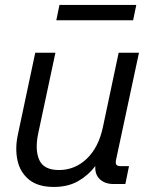

<svg xmlns="http://www.w3.org/2000/svg" viewBox="-20 -739 612 771"><path d="M196.3 11.7Q132.3 11.7 96.4 -17.8Q60.5 -47.4 50.3 -94.7Q40 -142.1 51.3 -196.3L121.6 -527.3H202.6L133.3 -202.6Q119.6 -136.7 137.9 -96.4Q156.2 -56.2 216.8 -56.2Q280.8 -56.2 328.4 -101.6Q376 -147 393.1 -228L456.5 -527.3H538.1L446.3 -98.6Q442.9 -83.5 447.3 -77.6Q451.7 -71.8 464.4 -71.8H498L483.4 0H436.5Q401.4 0 380.9 -19.3Q360.4 -38.6 362.8 -72.3Q335 -35.2 293.9 -11.7Q252.9 11.7 196.3 11.7ZM206.1 -657.7 218.8 -719.2H527.3L514.6 -657.7Z"/></svg>

Font: Schibsted Grotesk
Style: Italic
Weight: 400
Italic angle: -12°
Designer: Bakken & Baeck AS, Henrik Kongsvoll
Foundry: Schibsted ASA
Version: Version 1.100; ttfautohint (v1.8.4.7-5d5b);gftools[0.9.25]